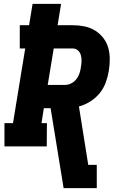

<svg xmlns="http://www.w3.org/2000/svg" viewBox="-20 -755 640 990"><path d="M308 215 241 -197H206L194 -120H222L221 0H3V-120H47L110 -505H82V-625H130L148 -735H295L277 -625H355Q386 -625 415.5 -619Q445 -613 469.5 -598Q494 -583 512 -560Q530 -537 538 -509Q546 -481 546 -450.5Q546 -420 541 -389Q536 -359 525 -329Q514 -299 493.5 -274Q473 -249 445 -231.5Q417 -214 387 -206L435 95H479V215ZM226 -317H315Q331 -317 347 -325Q363 -333 373.5 -346.5Q384 -360 389.5 -376Q395 -392 397 -408Q400 -424 400.5 -440Q401 -456 397 -470.5Q393 -485 382 -495Q371 -505 355 -505H257Z"/></svg>

Font: Iosevka Etoile Heavy
Style: Italic
Weight: 900
Italic angle: -9°
Designer: Belleve Invis
Foundry: Belleve Invis
Version: Version 22.1.2; ttfautohint (v1.8.4)